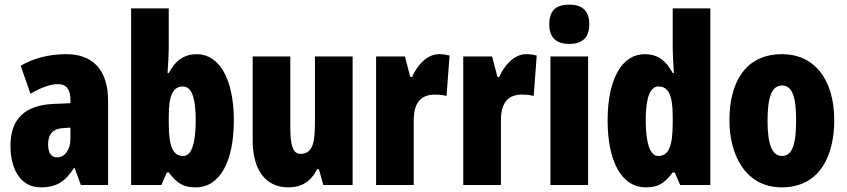

<svg xmlns="http://www.w3.org/2000/svg" viewBox="-20 -796 3642 826"><path d="M266 -563C190 -563 123 -545 69 -513L111 -393C160 -421 198 -434 230 -434C266 -434 283 -411 283 -366V-352L211 -349C90 -344 25 -287 25 -169C25 -79 61 10 156 10C225 10 262 -17 298 -73H301L328 0H445V-363C445 -498 376 -563 266 -563ZM253 -245 283 -247V-198C283 -151 258 -119 226 -119C200 -119 187 -138 187 -176C187 -220 209 -243 253 -245Z M706 -588V-760H544V0H674L698 -54H706C745 -3 773 10 822 10C926 10 986 -101 986 -278C986 -455 924 -563 826 -563C776 -563 736 -539 706 -482H701C704 -532 706 -567 706 -588ZM767 -424C804 -424 822 -376 822 -280C822 -175 803 -125 768 -125C724 -125 706 -166 706 -265V-297C706 -385 724 -424 767 -424Z M1497 -553H1335V-280C1335 -191 1330 -134 1272 -134C1240 -134 1229 -172 1229 -246V-553H1067V-193C1067 -64 1123 10 1220 10C1279 10 1318 -16 1344 -68H1352L1371 0H1497Z M1869 -563C1814 -563 1772 -510 1753 -465H1745L1722 -553H1598V0H1760V-278C1760 -350 1787 -389 1851 -389C1872 -389 1888 -387 1901 -383L1914 -557C1894 -562 1882 -563 1869 -563Z M2244 -563C2189 -563 2147 -510 2128 -465H2120L2097 -553H1973V0H2135V-278C2135 -350 2162 -389 2226 -389C2247 -389 2263 -387 2276 -383L2289 -557C2269 -562 2257 -563 2244 -563Z M2429 -776C2369 -776 2343 -748 2343 -691C2343 -635 2372 -607 2429 -607C2486 -607 2515 -635 2515 -691C2515 -747 2489 -776 2429 -776ZM2510 -553H2348V0H2510Z M2759 10C2812 10 2839 -8 2874 -54H2883L2906 0H3036V-760H2874V-588C2874 -567 2876 -532 2879 -482H2874C2844 -539 2805 -563 2754 -563C2655 -563 2594 -455 2594 -278C2594 -101 2654 10 2759 10ZM2812 -125C2778 -125 2758 -175 2758 -280C2758 -376 2777 -424 2813 -424C2856 -424 2874 -385 2874 -297V-265C2874 -166 2856 -125 2812 -125Z M3569 -278C3569 -460 3479 -563 3345 -563C3183 -563 3118 -437 3118 -278C3118 -132 3186 10 3343 10C3513 10 3569 -136 3569 -278ZM3282 -276C3282 -380 3301 -428 3344 -428C3389 -428 3405 -379 3405 -278C3405 -176 3389 -125 3344 -125C3301 -125 3282 -177 3282 -276Z"/></svg>

Font: Noto Sans Lao ExtraCondensed Black
Style: Regular
Weight: 900
Width: 2
Designer: Monotype Design Team
Foundry: Monotype Imaging Inc.
Version: Version 2.003